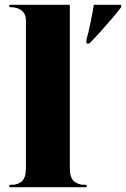

<svg xmlns="http://www.w3.org/2000/svg" viewBox="-20 -780 525 800"><path d="M340 -613Q348 -642 357 -685Q366 -728 371 -760H485V-750Q469 -729 446.5 -702.5Q424 -676 399.5 -649Q375 -622 353 -599H340ZM19 0V-10H29Q55 -10 71.5 -25Q88 -40 88 -80V-693Q88 -718 76.5 -730Q65 -742 51 -746Q37 -750 29 -750H19V-760H271V-80Q271 -40 288 -25Q305 -10 331 -10H341V0Z"/></svg>

Font: Noto Serif Display SemiCondensed Black
Style: Regular
Weight: 900
Width: 4
Designer: Monotype Design Team
Foundry: Monotype Imaging Inc.
Version: Version 2.009